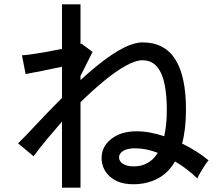

<svg xmlns="http://www.w3.org/2000/svg" viewBox="-20 -831 1040 892"><path d="M268 41V-266Q233 -226 199.5 -186Q166 -146 136 -105L64 -165Q94 -194 148 -252Q202 -310 268 -376V-521Q222 -511 175 -501.5Q128 -492 99 -487L82 -574Q101 -575 132 -579.5Q163 -584 199 -590.5Q235 -597 268 -604V-811H354V-627L359 -628L410 -590L354 -478V-459Q406 -507 457.5 -546.5Q509 -586 556.5 -610Q604 -634 643 -634Q844 -634 844 -322Q844 -230 826 -164Q899 -128 949 -86Q942 -79 931 -62Q920 -45 910 -28Q900 -11 897 -2Q873 -25 847 -45Q821 -65 793 -81Q761 -26 711 -0.5Q661 25 599 25Q531 25 491.5 -10Q452 -45 452 -97Q452 -150 497 -185.5Q542 -221 614 -221Q646 -221 678.5 -215Q711 -209 743 -198Q755 -251 755 -322Q755 -389 744.5 -440.5Q734 -492 709 -521.5Q684 -551 641 -551Q610 -551 564 -525.5Q518 -500 464.5 -456Q411 -412 354 -356V41ZM601 -58Q674 -58 713 -121Q658 -142 608 -142Q572 -142 552.5 -130Q533 -118 533 -100Q533 -81 552 -69.5Q571 -58 601 -58Z"/></svg>

Font: Zen Kaku Gothic New Medium
Style: Regular
Weight: 500
Designer: Yoshimichi Ohira
Foundry: Positype
Version: Version 1.002